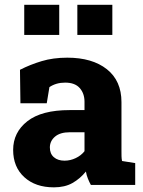

<svg xmlns="http://www.w3.org/2000/svg" viewBox="-20 -782 606 812"><path d="M208 10.3Q129.9 10.3 82.8 -32.7Q35.6 -75.7 35.6 -147.9Q35.6 -222.2 95.7 -269.3Q155.8 -316.4 274.4 -316.4H337.4V-351.6Q337.4 -386.7 317.1 -409.7Q296.9 -432.6 255.4 -432.6Q217.3 -432.6 189 -413.6L177.7 -345.2H66.4L64.5 -486.8Q107.4 -508.8 156 -523.4Q204.6 -538.1 264.6 -538.1Q370.1 -538.1 431.9 -489.3Q493.7 -440.4 493.7 -350.1V-143.1Q493.7 -131.8 493.9 -121.6Q494.1 -111.3 496.1 -101.1L551.8 -92.3V0H364.3Q357.9 -11.2 351.8 -26.4Q345.7 -41.5 343.3 -56.6Q318.4 -25.9 286.1 -7.8Q253.9 10.3 208 10.3ZM252.9 -102.5Q277.3 -102.5 300 -113.3Q322.8 -124 337.4 -142.6V-222.7H275.4Q234.4 -222.7 212.6 -204.1Q190.9 -185.5 190.9 -158.2Q190.9 -131.8 207.8 -117.2Q224.6 -102.5 252.9 -102.5ZM307.1 -634.3V-761.7H455.1V-634.3ZM82.5 -634.3V-761.7H230.5V-634.3Z"/></svg>

Font: Roboto Slab ExtraBold
Style: Regular
Weight: 800
Designer: Google
Version: Version 2.001; ttfautohint (v1.8.3)